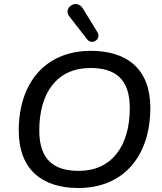

<svg xmlns="http://www.w3.org/2000/svg" viewBox="-20 -934 813 963"><path d="M373 9C601 9 734 -153 734 -393C734 -588 617 -679 436 -679C207 -679 74 -518 74 -279C74 -83 192 9 373 9ZM375 -77C252 -77 177 -131 177 -280C177 -471 268 -593 433 -593C556 -593 631 -540 631 -392C631 -201 540 -77 375 -77ZM329 -850 417 -737C442 -705 489 -738 469 -772L396 -891C365 -943 292 -895 329 -850Z"/></svg>

Font: SN Pro Medium
Style: Italic
Weight: 400
Italic angle: -9°
Designer: Tobias Whetton
Foundry: Supernotes
Version: Version 1.001;Glyphs 3.2 (3249)